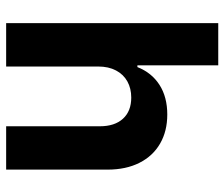

<svg xmlns="http://www.w3.org/2000/svg" viewBox="-74 -674 747 640"><g transform="rotate(90 300.0 -353.5)"><path d="M201.2 0H56.6V-707H197.3V-437.5H203.1Q221.7 -484.9 262.2 -511Q302.7 -537.1 361.3 -537.1Q416.5 -537.1 458 -513.2Q499.5 -489.3 522.2 -444.3Q544.9 -399.4 544.9 -337.9V0H400.4V-312.5Q400.4 -361.8 375.2 -389.4Q350.1 -417 304.7 -417Q274.4 -417 251 -404.1Q227.5 -391.1 214.4 -366.2Q201.2 -341.3 201.2 -306.6Z"/></g></svg>

Font: Pretendard GOV
Style: Bold
Weight: 700
Designer: Base glyphs from Inter by Rasmus Andersson; Hangeul glyphs from Noto Sans CJK(Source Han Sans) by Jang Soo-young and Kan
Foundry: Kil Hyung-jin
Version: Version 1.309